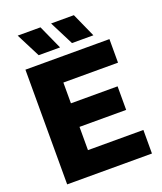

<svg xmlns="http://www.w3.org/2000/svg" viewBox="-169 -1057 980 1164"><g transform="rotate(-20 321.5 -475.0)"><path d="M60 0V-740H602V-588H249.5V-454H550.5V-302H249.5V-152H607V0ZM380.5 -795 302 -950H449L518.5 -795ZM165.5 -795 86.5 -950H233.5L303.5 -795Z"/></g></svg>

Font: Encode Sans XBd
Style: Regular
Weight: 800
Designer: Multiple Designers
Foundry: Impallari Type
Version: Version 3.002; ttfautohint (v1.8.3) -l 8 -r 50 -G 200 -x 14 